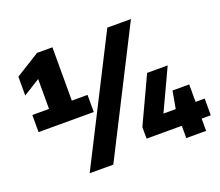

<svg xmlns="http://www.w3.org/2000/svg" viewBox="-140 -1014 1476 1286"><g transform="rotate(-20 598.5 -371.0)"><path d="M346 -430H458V-308H64.5V-430H183.5V-643L64.5 -569V-703L236.5 -810H346ZM292 68 736.5 -808H905L460.5 68ZM1187 -138.5V-19.5H1122V68H980.5V-19.5H729.5V-102L883.5 -432H1030L893 -138.5H980.5L1003 -263H1122V-138.5Z"/></g></svg>

Font: Encode Sans Expanded ExtraBold
Style: Regular
Weight: 800
Width: 7
Designer: Multiple Designers
Foundry: Impallari Type
Version: Version 2.000